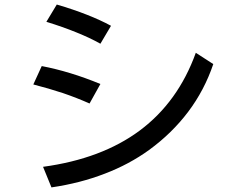

<svg xmlns="http://www.w3.org/2000/svg" viewBox="-20 -813 1040 847"><path d="M422.9 -620.1Q434.6 -639.6 469.7 -699.2Q422.9 -724.6 363.3 -748Q303.7 -771.5 230.5 -793Q214.8 -767.6 184.6 -716.8Q257.8 -694.3 317.4 -669.9Q377.9 -645.5 422.9 -620.1ZM164.1 -521.5Q154.3 -501 127 -440.4Q195.3 -422.9 257.8 -402.3Q320.3 -380.9 375 -356.4Q390.6 -384.8 422.9 -442.4Q354.5 -470.7 290 -490.2Q225.6 -509.8 164.1 -521.5ZM207 13.7Q334 -4.9 442.4 -46.9Q549.8 -87.9 637.7 -151.4Q739.3 -225.6 810.5 -320.3Q881.8 -415 920.9 -530.3Q895.5 -546.9 843.8 -580.1Q765.6 -363.3 596.7 -237.3Q428.7 -112.3 169.9 -77.1Q182.6 -46.9 207 13.7Z"/></svg>

Font: Aptus Gothic JP
Style: Medium
Weight: 400
Designer: Fuminori Ogawa / Motoya
Version: Version 1